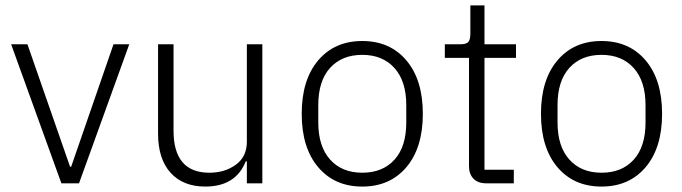

<svg xmlns="http://www.w3.org/2000/svg" viewBox="-20 -675 2510 707"><path d="M206 0 21 -512H81L238 -61H242L398 -512H456L271 0Z M889 0V-81H885Q848 12 736 12Q654 12 608 -39Q562 -90 562 -183V-512H619V-194Q619 -39 751 -39Q808 -39 848.5 -68.5Q889 -98 889 -153V-512H946V0Z M1476.5 -59.5Q1416 12 1314 12Q1212 12 1151.5 -59.5Q1091 -131 1091 -256Q1091 -381 1151.5 -452.5Q1212 -524 1314 -524Q1416 -524 1476.5 -452.5Q1537 -381 1537 -256Q1537 -131 1476.5 -59.5ZM1476 -224V-288Q1476 -376 1432.5 -424.5Q1389 -473 1314 -473Q1239 -473 1195.5 -425Q1152 -377 1152 -288V-224Q1152 -136 1195.5 -87.5Q1239 -39 1314 -39Q1389 -39 1432.5 -87Q1476 -135 1476 -224Z M1872 0H1770Q1740 0 1723.5 -17Q1707 -34 1707 -63V-462H1618V-512H1676Q1697 -512 1704.5 -520.5Q1712 -529 1712 -551V-655H1764V-512H1880V-462H1764V-50H1872Z M2357.5 -59.5Q2297 12 2195 12Q2093 12 2032.5 -59.5Q1972 -131 1972 -256Q1972 -381 2032.5 -452.5Q2093 -524 2195 -524Q2297 -524 2357.5 -452.5Q2418 -381 2418 -256Q2418 -131 2357.5 -59.5ZM2357 -224V-288Q2357 -376 2313.5 -424.5Q2270 -473 2195 -473Q2120 -473 2076.5 -425Q2033 -377 2033 -288V-224Q2033 -136 2076.5 -87.5Q2120 -39 2195 -39Q2270 -39 2313.5 -87Q2357 -135 2357 -224Z"/></svg>

Font: IBM Plex Sans Light
Style: Regular
Weight: 300
Designer: Mike Abbink, Paul van der Laan, Pieter van Rosmalen
Foundry: Bold Monday
Version: Version 3.0